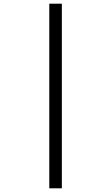

<svg xmlns="http://www.w3.org/2000/svg" viewBox="-20 -780 603 1040"><path d="M247 240H315V-760H247Z"/></svg>

Font: Noto Serif Lao SemiBold
Style: Regular
Weight: 600
Designer: Monotype Design Team
Foundry: Monotype Imaging Inc.
Version: Version 2.003